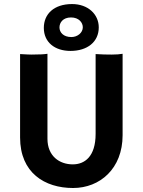

<svg xmlns="http://www.w3.org/2000/svg" viewBox="-20 -920 708 952"><path d="M79.6 -238.3C79.6 -63 201.7 12.2 342.3 12.2C475.6 12.2 587.9 -84 587.9 -249.5V-653.3C572.8 -650.9 558.6 -649.4 534.2 -649.4C506.3 -649.4 486.3 -649.9 454.1 -651.9V-256.3C454.1 -143.6 399.9 -105 340.8 -105C274.9 -105 215.3 -146 215.3 -231.9V-653.3C199.2 -650.9 179.7 -649.4 136.7 -649.4C127.4 -649.4 111.8 -649.9 79.6 -651.9ZM329.6 -667.5C412.6 -667.5 469.7 -711.9 469.7 -784.2C469.7 -849.1 416.5 -899.9 337.4 -899.9C247.1 -899.9 197.3 -850.1 197.3 -781.7C197.3 -710 252.4 -667.5 329.6 -667.5ZM334 -736.3C294.4 -736.3 274.9 -759.3 274.9 -784.2C274.9 -807.6 292 -833.5 332 -833.5C371.6 -833.5 390.6 -807.6 390.6 -784.7C390.6 -757.8 364.3 -736.3 334 -736.3Z"/></svg>

Font: HammersmithOne
Style: Regular
Weight: 400
Designer: Nicole Fally
Foundry: Nicole Fally
Version: Version 1.003